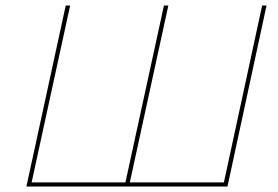

<svg xmlns="http://www.w3.org/2000/svg" viewBox="-20 -678 1011 698"><path d="M933 -658H949L807 0H76L219 -658H235L95 -15H436L576 -658H592L452 -15H794Z"/></svg>

Font: EauTestInfant Thin
Style: Italic
Weight: 250
Italic angle: -12°
Designer: Christian Thalmann (Catharsis Fonts)
Version: Version 0.001;PS 000.001;hotconv 1.0.88;makeotf.lib2.5.64775